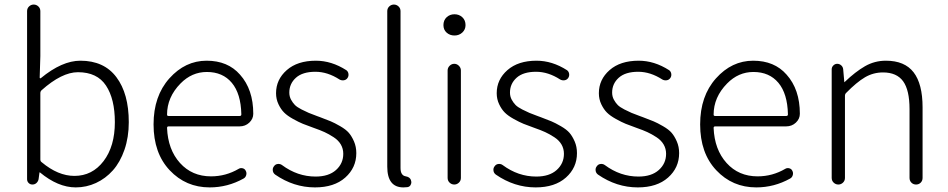

<svg xmlns="http://www.w3.org/2000/svg" viewBox="-20 -815 4186 848"><path d="M314.5 12.7Q236.3 12.7 156.2 -53.7Q156.2 -53.7 155.3 -53.7Q154.3 -53.7 154.3 -52.7L150.4 -23.4Q148.4 -13.7 141.1 -6.8Q133.8 0 123 0Q113.3 0 106.4 -6.8Q99.6 -13.7 99.6 -23.4V-765.6Q99.6 -778.3 108.4 -786.6Q117.2 -794.9 128.9 -794.9Q140.6 -794.9 149.4 -786.6Q158.2 -778.3 158.2 -765.6V-567.4L155.3 -472.7Q155.3 -469.7 157.2 -469.2Q159.2 -468.8 160.2 -469.7Q253.9 -546.9 335 -546.9Q439.5 -546.9 494.1 -474.1Q548.8 -401.4 548.8 -275.4Q548.8 -209 529.8 -153.8Q510.7 -98.6 478.5 -62.5Q446.3 -26.4 403.8 -6.8Q361.3 12.7 314.5 12.7ZM308.6 -38.1Q387.7 -38.1 437.5 -103.5Q487.3 -168.9 487.3 -275.4Q487.3 -377.9 448.2 -437Q409.2 -496.1 324.2 -496.1Q252.9 -496.1 163.1 -416Q158.2 -411.1 158.2 -403.3V-110.4Q158.2 -102.5 164.1 -98.6Q236.3 -38.1 308.6 -38.1Z M906.2 12.7Q800.8 12.7 729.5 -63Q658.2 -138.7 658.2 -265.6Q658.2 -390.6 728 -468.8Q797.9 -546.9 892.6 -546.9Q986.3 -546.9 1040 -485.4Q1098.6 -419.9 1098.6 -312.5Q1098.6 -290 1081.1 -273.4Q1063.5 -256.8 1038.1 -256.8H724.6Q717.8 -256.8 717.8 -250Q721.7 -154.3 774.9 -95.2Q828.1 -36.1 912.1 -36.1Q977.5 -36.1 1034.2 -69.3Q1042 -74.2 1051.8 -71.8Q1061.5 -69.3 1065.4 -60.5Q1070.3 -51.8 1067.4 -41.5Q1064.5 -31.2 1055.7 -26.4Q985.4 12.7 906.2 12.7ZM717.8 -308.6Q717.8 -302.7 724.6 -302.7H1038.1Q1045.9 -302.7 1045.9 -309.6Q1045.9 -310.5 1045.9 -310.5Q1043.9 -401.4 1003.9 -449.2Q963.9 -497.1 893.6 -497.1Q827.1 -497.1 777.3 -446.3Q717.8 -385.7 717.8 -308.6Z M1371.1 12.7Q1277.3 12.7 1195.3 -43.9Q1184.6 -51.8 1184.6 -65.4Q1184.6 -74.2 1190.4 -81.1Q1196.3 -89.8 1207 -90.8Q1217.8 -91.8 1225.6 -85.9Q1293.9 -35.2 1374 -35.2Q1431.6 -35.2 1463.9 -64Q1496.1 -92.8 1496.1 -135.7Q1496.1 -158.2 1485.4 -176.8Q1474.6 -195.3 1453.6 -209Q1432.6 -222.7 1413.6 -231.4Q1394.5 -240.2 1366.2 -250Q1335.9 -260.7 1317.9 -268.1Q1299.8 -275.4 1274.4 -289.6Q1249 -303.7 1234.9 -317.9Q1220.7 -332 1210 -354.5Q1199.2 -377 1199.2 -403.3Q1199.2 -463.9 1246.6 -505.4Q1293.9 -546.9 1375 -546.9Q1444.3 -546.9 1509.8 -504.9Q1517.6 -499 1519 -488.8Q1520.5 -478.5 1514.6 -470.2Q1508.8 -461.9 1498.5 -460.4Q1488.3 -459 1479.5 -463.9Q1426.8 -498 1373 -498Q1316.4 -498 1287.1 -471.7Q1257.8 -445.3 1257.8 -406.2Q1257.8 -388.7 1265.6 -374.5Q1273.4 -360.4 1282.7 -351.1Q1292 -341.8 1312 -331.5Q1332 -321.3 1343.8 -316.4Q1355.5 -311.5 1381.8 -301.8Q1385.7 -300.8 1392.6 -297.9Q1423.8 -286.1 1440.4 -279.3Q1457 -272.5 1482.4 -257.8Q1507.8 -243.2 1520.5 -228.5Q1533.2 -213.9 1543.5 -190.4Q1553.7 -167 1553.7 -138.7Q1553.7 -74.2 1504.9 -30.8Q1456.1 12.7 1371.1 12.7Z M1761.7 12.7Q1690.4 12.7 1690.4 -79.1V-765.6Q1690.4 -778.3 1699.2 -786.6Q1708 -794.9 1719.7 -794.9Q1731.4 -794.9 1740.2 -786.6Q1749 -778.3 1749 -765.6V-73.2Q1749 -56.6 1754.4 -47.9Q1759.8 -39.1 1768.6 -37.1Q1793 -33.2 1795.9 -15.6Q1796.9 -13.7 1796.9 -10.7Q1796.9 -3.9 1793 2.9Q1788.1 10.7 1778.3 11.7Q1770.5 12.7 1761.7 12.7Z M1957 -29.3V-503.9Q1957 -515.6 1965.8 -524.4Q1974.6 -533.2 1986.3 -533.2Q1998 -533.2 2006.8 -524.4Q2015.6 -515.6 2015.6 -503.9V-29.3Q2015.6 -16.6 2006.8 -8.3Q1998 0 1986.3 0Q1974.6 0 1965.8 -8.3Q1957 -16.6 1957 -29.3ZM1987.3 -658.2Q1966.8 -658.2 1952.6 -670.9Q1938.5 -683.6 1938.5 -704.1Q1938.5 -725.6 1952.6 -738.8Q1966.8 -752 1987.3 -752Q2007.8 -752 2022 -738.8Q2036.1 -725.6 2036.1 -704.1Q2036.1 -684.6 2022 -671.4Q2007.8 -658.2 1987.3 -658.2Z M2345.7 12.7Q2252 12.7 2169.9 -43.9Q2159.2 -51.8 2159.2 -65.4Q2159.2 -74.2 2165 -81.1Q2170.9 -89.8 2181.6 -90.8Q2192.4 -91.8 2200.2 -85.9Q2268.6 -35.2 2348.6 -35.2Q2406.2 -35.2 2438.5 -64Q2470.7 -92.8 2470.7 -135.7Q2470.7 -158.2 2460 -176.8Q2449.2 -195.3 2428.2 -209Q2407.2 -222.7 2388.2 -231.4Q2369.1 -240.2 2340.8 -250Q2310.5 -260.7 2292.5 -268.1Q2274.4 -275.4 2249 -289.6Q2223.6 -303.7 2209.5 -317.9Q2195.3 -332 2184.6 -354.5Q2173.8 -377 2173.8 -403.3Q2173.8 -463.9 2221.2 -505.4Q2268.6 -546.9 2349.6 -546.9Q2418.9 -546.9 2484.4 -504.9Q2492.2 -499 2493.7 -488.8Q2495.1 -478.5 2489.3 -470.2Q2483.4 -461.9 2473.1 -460.4Q2462.9 -459 2454.1 -463.9Q2401.4 -498 2347.7 -498Q2291 -498 2261.7 -471.7Q2232.4 -445.3 2232.4 -406.2Q2232.4 -388.7 2240.2 -374.5Q2248 -360.4 2257.3 -351.1Q2266.6 -341.8 2286.6 -331.5Q2306.6 -321.3 2318.4 -316.4Q2330.1 -311.5 2356.4 -301.8Q2360.4 -300.8 2367.2 -297.9Q2398.4 -286.1 2415 -279.3Q2431.6 -272.5 2457 -257.8Q2482.4 -243.2 2495.1 -228.5Q2507.8 -213.9 2518.1 -190.4Q2528.3 -167 2528.3 -138.7Q2528.3 -74.2 2479.5 -30.8Q2430.7 12.7 2345.7 12.7Z M2796.9 12.7Q2703.1 12.7 2621.1 -43.9Q2610.4 -51.8 2610.4 -65.4Q2610.4 -74.2 2616.2 -81.1Q2622.1 -89.8 2632.8 -90.8Q2643.6 -91.8 2651.4 -85.9Q2719.7 -35.2 2799.8 -35.2Q2857.4 -35.2 2889.6 -64Q2921.9 -92.8 2921.9 -135.7Q2921.9 -158.2 2911.1 -176.8Q2900.4 -195.3 2879.4 -209Q2858.4 -222.7 2839.4 -231.4Q2820.3 -240.2 2792 -250Q2761.7 -260.7 2743.7 -268.1Q2725.6 -275.4 2700.2 -289.6Q2674.8 -303.7 2660.6 -317.9Q2646.5 -332 2635.7 -354.5Q2625 -377 2625 -403.3Q2625 -463.9 2672.4 -505.4Q2719.7 -546.9 2800.8 -546.9Q2870.1 -546.9 2935.5 -504.9Q2943.4 -499 2944.8 -488.8Q2946.3 -478.5 2940.4 -470.2Q2934.6 -461.9 2924.3 -460.4Q2914.1 -459 2905.3 -463.9Q2852.5 -498 2798.8 -498Q2742.2 -498 2712.9 -471.7Q2683.6 -445.3 2683.6 -406.2Q2683.6 -388.7 2691.4 -374.5Q2699.2 -360.4 2708.5 -351.1Q2717.8 -341.8 2737.8 -331.5Q2757.8 -321.3 2769.5 -316.4Q2781.2 -311.5 2807.6 -301.8Q2811.5 -300.8 2818.4 -297.9Q2849.6 -286.1 2866.2 -279.3Q2882.8 -272.5 2908.2 -257.8Q2933.6 -243.2 2946.3 -228.5Q2959 -213.9 2969.2 -190.4Q2979.5 -167 2979.5 -138.7Q2979.5 -74.2 2930.7 -30.8Q2881.8 12.7 2796.9 12.7Z M3320.3 12.7Q3214.8 12.7 3143.6 -63Q3072.3 -138.7 3072.3 -265.6Q3072.3 -390.6 3142.1 -468.8Q3211.9 -546.9 3306.6 -546.9Q3400.4 -546.9 3454.1 -485.4Q3512.7 -419.9 3512.7 -312.5Q3512.7 -290 3495.1 -273.4Q3477.5 -256.8 3452.1 -256.8H3138.7Q3131.8 -256.8 3131.8 -250Q3135.7 -154.3 3189 -95.2Q3242.2 -36.1 3326.2 -36.1Q3391.6 -36.1 3448.2 -69.3Q3456.1 -74.2 3465.8 -71.8Q3475.6 -69.3 3479.5 -60.5Q3484.4 -51.8 3481.4 -41.5Q3478.5 -31.2 3469.7 -26.4Q3399.4 12.7 3320.3 12.7ZM3131.8 -308.6Q3131.8 -302.7 3138.7 -302.7H3452.1Q3460 -302.7 3460 -309.6Q3460 -310.5 3460 -310.5Q3458 -401.4 3418 -449.2Q3377.9 -497.1 3307.6 -497.1Q3241.2 -497.1 3191.4 -446.3Q3131.8 -385.7 3131.8 -308.6Z M3653.3 -29.3V-508.8Q3653.3 -518.6 3660.6 -525.9Q3668 -533.2 3677.7 -533.2Q3687.5 -533.2 3695.3 -526.4Q3703.1 -519.5 3704.1 -508.8L3709 -453.1Q3709 -452.1 3710 -452.1Q3710.9 -452.1 3710.9 -453.1Q3757.8 -498 3800.3 -522.5Q3842.8 -546.9 3892.6 -546.9Q3975.6 -546.9 4015.1 -495.6Q4054.7 -444.3 4054.7 -340.8V-29.3Q4054.7 -16.6 4046.4 -8.3Q4038.1 0 4025.9 0Q4013.7 0 4005.4 -8.3Q3997.1 -16.6 3997.1 -29.3V-333Q3997.1 -417 3968.8 -456.1Q3940.4 -495.1 3879.9 -495.1Q3836.9 -495.1 3800.3 -473.6Q3763.7 -452.1 3716.8 -404.3Q3711.9 -399.4 3711.9 -391.6V-29.3Q3711.9 -16.6 3703.1 -8.3Q3694.3 0 3682.6 0Q3670.9 0 3662.1 -8.3Q3653.3 -16.6 3653.3 -29.3Z"/></svg>

Font: Gen Jyuu Gothic P Light
Style: Regular
Weight: 200
Designer: [Source Han Sans]
Ryoko NISHIZUKA  (kana & ideographs); Paul D. Hunt (Latin, Greek & Cyrillic); Wenlong ZHANG  (bopomofo
Version: Version 1.002.20150607